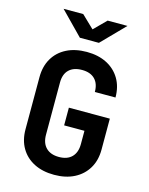

<svg xmlns="http://www.w3.org/2000/svg" viewBox="-139 -1036 877 1132"><g transform="rotate(15 300.0 -470.0)"><path d="M304 10Q233 10 181 -16.5Q129 -43 100.5 -91.5Q72 -140 72 -206V-524Q72 -590 100.5 -638.5Q129 -687 181 -713.5Q233 -740 304 -740Q374 -740 426 -713.5Q478 -687 507 -638.5Q536 -590 536 -524H410Q410 -575 382.5 -602.5Q355 -630 304 -630Q253 -630 225 -603Q197 -576 197 -525V-206Q197 -155 225 -127Q253 -99 304 -99Q355 -99 382.5 -127Q410 -155 410 -206V-287H286V-395H536V-206Q536 -140 507 -91.5Q478 -43 426 -16.5Q374 10 304 10ZM242 -810 105 -950H225L301 -877L374 -950H495L358 -810Z"/></g></svg>

Font: JetBrains Mono NL
Style: Bold
Weight: 700
Monospace: yes
Designer: Philipp Nurullin, Konstantin Bulenkov
Foundry: JetBrains
Version: Version 2.305; ttfautohint (v1.8.4.7-5d5b)